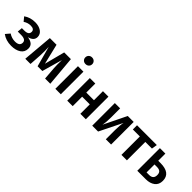

<svg xmlns="http://www.w3.org/2000/svg" viewBox="212 -1979 3176 3176"><g transform="rotate(45 1799.5 -391.0)"><path d="M228 -544Q313 -544 370.5 -505Q428 -466 428 -399Q428 -311 316 -283Q386 -272 420.5 -241.5Q455 -211 455 -154Q455 -72 389.5 -28.5Q324 15 219 15Q96 15 8 -50L71 -124Q138 -80 214 -80Q321 -80 321 -159Q321 -230 208 -230H131L139 -318H197Q298 -318 298 -389Q298 -452 212 -452Q145 -452 86 -412L27 -483Q111 -544 228 -544Z M1075 -529 1122 0H1000L983 -217Q977 -298 981 -413L880 -56H769L672 -413Q678 -315 673 -217L659 0H537L583 -529H739L825 -171L918 -529Z M1303 -797Q1339 -797 1361.5 -774.5Q1384 -752 1384 -719Q1384 -686 1361.5 -664Q1339 -642 1303 -642Q1268 -642 1245.5 -664Q1223 -686 1223 -719Q1223 -752 1245.5 -774.5Q1268 -797 1303 -797ZM1368 -529V0H1240V-529Z M1825 0V-221H1646V0H1518V-529H1646V-318H1825V-529H1953V0Z M2544 -529V0H2421V-212Q2421 -327 2437 -399L2240 0H2103V-529H2227V-317Q2227 -203 2211 -131L2405 -529Z M3085 -529 3069 -431H2914V0H2786V-431H2622V-529Z M3337 -362Q3575 -362 3575 -181Q3575 -92 3514 -46Q3453 0 3358 0H3157V-529H3285V-362ZM3345 -89Q3442 -89 3442 -183Q3442 -230 3418 -252.5Q3394 -275 3336 -275H3285V-89Z"/></g></svg>

Font: FiraGO Medium
Style: Regular
Weight: 500
Designer: bBox Type
Foundry: bBox Type GmbH
Version: Version 1.001;PS 001.001;hotconv 1.0.88;makeotf.lib2.5.64775